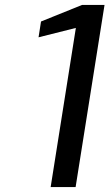

<svg xmlns="http://www.w3.org/2000/svg" viewBox="-20 -757 443 777"><path d="M287 -644 136 -606 146 -670 312 -737H403L286 0H185Z"/></svg>

Font: Exo Medium
Style: Italic
Weight: 500
Italic angle: -9°
Designer: Natanael Gama
Foundry: Natanael Gama
Version: Version 1.500; ttfautohint (v1.6)